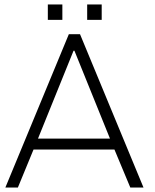

<svg xmlns="http://www.w3.org/2000/svg" viewBox="-20 -839 692 859"><path d="M194 -819V-750H259V-819ZM370 -819V-750H435V-819ZM492 -170 563 0H622L338 -686H288L4 0H60L130 -170ZM150 -219 309 -612H313L472 -219Z"/></svg>

Font: Chivo Light
Style: Regular
Weight: 300
Designer: Hector Gatti
Foundry: Omnibus-Type
Version: Version 1.003;PS 001.003;hotconv 1.0.70;makeotf.lib2.5.58329